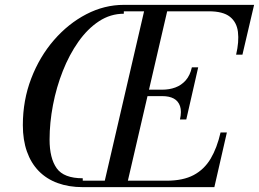

<svg xmlns="http://www.w3.org/2000/svg" viewBox="-20 -770 1066 790"><path d="M320.5 0Q263 0 217.2 -16.8Q171.5 -33.5 139.5 -66.2Q107.5 -99 90.8 -146.5Q74 -194 74 -255Q74 -357.5 108.5 -447.2Q143 -537 202 -605Q261 -673 335.2 -711.5Q409.5 -750 489.5 -750V-713.5Q434.5 -713.5 387.2 -682.5Q340 -651.5 302.5 -598.2Q265 -545 238.5 -478Q212 -411 198 -338Q184 -265 184 -195.5Q184 -119 213.2 -77.8Q242.5 -36.5 320.5 -36.5ZM405 0 579 -750H674L500 0ZM320 0V-26.5H665Q733.5 -26.5 777 -49.8Q820.5 -73 846.8 -117.2Q873 -161.5 887.5 -225H913.5L862 0ZM720.5 -278.5Q728 -312 720.8 -333.2Q713.5 -354.5 695 -364.5Q676.5 -374.5 648 -374.5H577V-401H648Q676.5 -401 701.2 -410Q726 -419 744 -439.2Q762 -459.5 769.5 -493H795.5L746.5 -278.5ZM951.5 -545Q964 -598.5 959 -638.8Q954 -679 925.8 -701.2Q897.5 -723.5 839 -723.5H489V-750H1025.5L977.5 -545Z"/></svg>

Font: Bodoni Moda 9pt
Style: Italic
Weight: 400
Italic angle: -13°
Designer: Owen Earl
Foundry: indestructible type
Version: Version 2.005